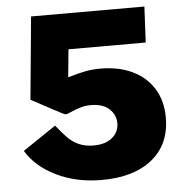

<svg xmlns="http://www.w3.org/2000/svg" viewBox="-53 -793 816 854"><g transform="rotate(-5 355.0 -366.0)"><path d="M623 -742 615 -582H270L258 -458Q309 -473 339 -478.5Q369 -484 404 -484Q485 -484 546 -455Q607 -426 641 -371.5Q675 -317 675 -242Q675 -123 593 -56.5Q511 10 368 10Q254 10 164.5 -34Q75 -78 33 -149L181 -249Q209 -214 229.5 -193Q250 -172 278 -159Q306 -146 344 -146Q398 -146 428 -171.5Q458 -197 458 -235Q458 -273 429.5 -299.5Q401 -326 347 -326Q324 -326 302.5 -320Q281 -314 247 -299Q239 -295 233 -295Q229 -295 217 -301L82 -373L117 -742Z"/></g></svg>

Font: Morrison Black
Style: Regular
Weight: 900
Designer: Pablo Impallari, Rodrigo Fuenzalida (Modified by Dan O. Williams)
Version: Version 0.03;June 6, 2019;FontCreator 11.5.0.2425 64-bit; tt